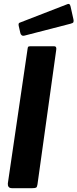

<svg xmlns="http://www.w3.org/2000/svg" viewBox="-20 -984 405 1004"><path d="M176 -20Q174 -6 169 -3Q164 0 149 0H43Q30 0 25 -7Q20 -14 21 -25L124 -727Q125 -737 127.5 -739.5Q130 -742 138 -742H264Q277 -742 274 -723ZM349 -950 364 -883Q366 -874 364 -868.5Q362 -863 349 -860L109 -798Q99 -795 93 -800Q87 -805 86 -813L78 -848Q75 -862 82 -865L332 -962Q337 -965 342 -962.5Q347 -960 349 -950Z"/></svg>

Font: Libre Franklin
Style: Bold Italic
Weight: 700
Italic angle: -8°
Designer: Pablo Impallari, Rodrigo Fuenzalida, Nhung Nguyen
Foundry: Impallari Type
Version: Version 3.000